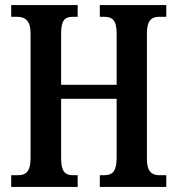

<svg xmlns="http://www.w3.org/2000/svg" viewBox="-20 -734 696 754"><path d="M24 0H285V-46H265C236 -46 220 -61 220 -111V-346H438V-113C438 -61 421 -46 390 -46H372V0H633V-46H605C577 -46 557 -60 557 -109V-603C557 -655 576 -668 605 -668H633V-714H372V-668H389C421 -668 438 -655 438 -603V-401H220V-604C220 -655 236 -668 265 -668H285V-714H24V-668H47C77 -668 100 -655 100 -604V-111C100 -61 81 -46 52 -46H24Z"/></svg>

Font: Noto Serif Hebrew ExtraCondensed SemiBold
Style: Regular
Weight: 600
Width: 2
Designer: Monotype Design Team
Foundry: Monotype Imaging Inc.
Version: Version 2.004